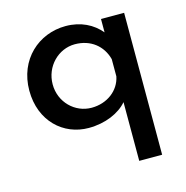

<svg xmlns="http://www.w3.org/2000/svg" viewBox="-97 -526 791 818"><g transform="rotate(-15 299.0 -117.0)"><path d="M247 10C321 10 384 -18 418 -58V201H519V-425H417V-366C382 -408 330 -435 263 -435C144 -435 43 -346 43 -209C43 -74 136 10 247 10ZM281 -70C208 -70 146 -130 146 -209C146 -288 208 -350 281 -350C351 -350 401 -309 417 -248V-172C405 -112 350 -70 281 -70Z"/></g></svg>

Font: Reem Kufi
Style: Regular
Weight: 400
Designer: Khaled Hosny
Version: Version 0.007